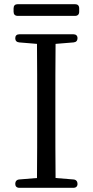

<svg xmlns="http://www.w3.org/2000/svg" viewBox="-20 -895 444 919"><path d="M45 -855V-839C45 -826 52 -819 65 -819H339C352 -819 359 -826 359 -839V-855C359 -868 352 -875 339 -875H65C52 -875 45 -868 45 -855ZM73 4H331C344 4 351 -3 351 -15C351 -27 344 -35 332 -36L246 -43C245 -140 245 -237 245 -336V-391C245 -490 245 -588 246 -685L332 -692C344 -693 351 -700 351 -712C351 -724 344 -731 331 -731H73C60 -731 53 -724 53 -712C53 -700 60 -693 72 -692L157 -685C158 -587 158 -490 158 -391V-336C158 -237 158 -140 157 -43L72 -36C60 -35 53 -27 53 -15C53 -3 60 4 73 4Z"/></svg>

Font: 寒蝉锦书宋
Style: Regular
Weight: 400
Designer: 寒蝉锦书宋{Warren} 思源宋体{Ryoko NISHIZUKA 西塚涼子 (kana & ideographs); Frank Grießhammer (Latin, Greek & Cyrillic); Wenlong ZHANG 
Foundry: Adobe & ChillType
Version: Version 2.000;Glyphs 3.1.1 (3135)